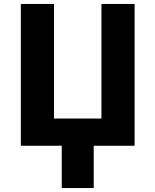

<svg xmlns="http://www.w3.org/2000/svg" viewBox="-20 -734 783 967"><path d="M658 0H452V213H291V0H85V-714H252V-137H491V-714H658Z"/></svg>

Font: Noto Sans UI Extra
Style: Regular
Weight: 800
Designer: Monotype Design Team
Foundry: Monotype Imaging Inc.
Version: Version 1.901